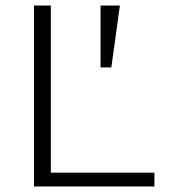

<svg xmlns="http://www.w3.org/2000/svg" viewBox="-20 -675 654 695"><path d="M103 -655H164V0H103ZM112 0V-50H539V0ZM344 -431V-655H414L383 -431Z"/></svg>

Font: Intel One Mono Light
Style: Regular
Weight: 300
Monospace: yes
Designer: Fred Shallcrass
Foundry: Frere-Jones Type LLC
Version: Version 1.004